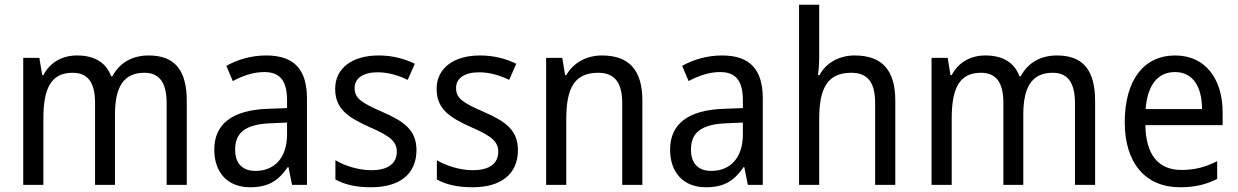

<svg xmlns="http://www.w3.org/2000/svg" viewBox="-20 -780 5224 810"><path d="M607 -546C541 -546 486 -518 454 -458H449C428 -515 380 -546 305 -546C245 -546 192 -519 163 -463H158L146 -536H78V0H163V-279C163 -400 191 -473 286 -473C350 -473 381 -433 381 -346V0H465V-296C465 -411 500 -473 589 -473C652 -473 683 -432 683 -345V0H768V-353C768 -487 715 -546 607 -546Z M1103 -546C1039 -546 980 -528 935 -502L962 -438C1004 -460 1048 -476 1095 -476C1158 -476 1191 -443 1191 -357V-324L1111 -321C959 -316 884 -256 884 -149C884 -49 943 10 1035 10C1112 10 1154 -17 1194 -75H1197L1212 0H1275V-364C1275 -486 1222 -546 1103 -546ZM1123 -260 1191 -263V-213C1191 -111 1135 -59 1058 -59C1006 -59 972 -87 972 -149C972 -218 1012 -256 1123 -260Z M1737 -147C1737 -231 1684 -268 1595 -307C1506 -346 1476 -364 1476 -409C1476 -449 1511 -475 1573 -475C1618 -475 1661 -462 1700 -443L1730 -511C1685 -533 1635 -546 1577 -546C1468 -546 1394 -494 1394 -405C1394 -319 1450 -284 1541 -243C1629 -205 1654 -181 1654 -140C1654 -92 1620 -62 1546 -62C1490 -62 1432 -82 1395 -104V-23C1432 -2 1480 10 1546 10C1664 10 1737 -44 1737 -147Z M2165 -147C2165 -231 2112 -268 2023 -307C1934 -346 1904 -364 1904 -409C1904 -449 1939 -475 2001 -475C2046 -475 2089 -462 2128 -443L2158 -511C2113 -533 2063 -546 2005 -546C1896 -546 1822 -494 1822 -405C1822 -319 1878 -284 1969 -243C2057 -205 2082 -181 2082 -140C2082 -92 2048 -62 1974 -62C1918 -62 1860 -82 1823 -104V-23C1860 -2 1908 10 1974 10C2092 10 2165 -44 2165 -147Z M2519 -546C2458 -546 2400 -518 2369 -463H2364L2352 -536H2284V0H2369V-278C2369 -408 2403 -473 2504 -473C2574 -473 2605 -430 2605 -345V0H2690V-355C2690 -487 2632 -546 2519 -546Z M3026 -546C2962 -546 2903 -528 2858 -502L2885 -438C2927 -460 2971 -476 3018 -476C3081 -476 3114 -443 3114 -357V-324L3034 -321C2882 -316 2807 -256 2807 -149C2807 -49 2866 10 2958 10C3035 10 3077 -17 3117 -75H3120L3135 0H3198V-364C3198 -486 3145 -546 3026 -546ZM3046 -260 3114 -263V-213C3114 -111 3058 -59 2981 -59C2929 -59 2895 -87 2895 -149C2895 -218 2935 -256 3046 -260Z M3436 -540V-760H3351V0H3436V-278C3436 -406 3470 -473 3571 -473C3641 -473 3672 -432 3672 -345V0H3757V-355C3757 -485 3701 -546 3585 -546C3523 -546 3466 -517 3437 -463H3431C3434 -485 3436 -513 3436 -540Z M4439 -546C4373 -546 4318 -518 4286 -458H4281C4260 -515 4212 -546 4137 -546C4077 -546 4024 -519 3995 -463H3990L3978 -536H3910V0H3995V-279C3995 -400 4023 -473 4118 -473C4182 -473 4213 -433 4213 -346V0H4297V-296C4297 -411 4332 -473 4421 -473C4484 -473 4515 -432 4515 -345V0H4600V-353C4600 -487 4547 -546 4439 -546Z M4938 -546C4806 -546 4725 -443 4725 -264C4725 -94 4811 10 4958 10C5021 10 5066 -1 5115 -25V-100C5065 -75 5021 -63 4964 -63C4867 -63 4814 -127 4812 -252H5138V-306C5138 -447 5065 -546 4938 -546ZM4937 -476C5016 -476 5051 -409 5051 -320H4813C4821 -421 4864 -476 4937 -476Z"/></svg>

Font: Noto Sans Devanagari UI SemiCondensed
Style: Regular
Weight: 400
Width: 4
Designer: Jelle Bosma - Monotype Design Team
Foundry: Monotype Imaging Inc.
Version: Version 2.004